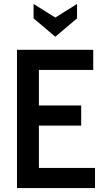

<svg xmlns="http://www.w3.org/2000/svg" viewBox="-20 -952 530 972"><path d="M66 -700H452V-598H177V-418H391V-316H177V-102H461V0H66ZM150 -859V-932L260 -863L370 -932V-859L260 -766Z"/></svg>

Font: Cabin Condensed SemiBold
Style: Regular
Weight: 600
Width: 3
Designer: Pablo Impallari
Foundry: Pablo Impallari. http://www.impallari.com Igino Marini. http://www.ikern.com
Version: Version 2.001